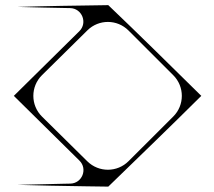

<svg xmlns="http://www.w3.org/2000/svg" viewBox="-20 -708 814 730"><path d="M393.7 -686.5C393 -687.2 392.3 -687.8 391.6 -688.5C390.7 -688.5 389.9 -688.5 389 -688.5C386.8 -688.4 384.6 -688.4 382.5 -688.3C382.3 -688.3 382.2 -688.3 382 -688.3C271.3 -686.8 156.4 -685.1 46.2 -681.7C111.9 -679.8 179.3 -678.4 246.5 -677.2C291.9 -676.4 314 -621.3 281.6 -589.3C198.6 -507.4 115.6 -425.4 32.6 -343.5C115.7 -261.4 198.9 -179.3 282.1 -97.3C314.2 -65.6 292.4 -10.8 247.3 -9.9C237.4 -9.7 227.5 -9.5 217.6 -9.3C160.5 -8.2 103.3 -6.9 46.2 -5.2C128.7 -2.6 220.3 -0.9 303.3 0.3C329.5 0.6 355.8 1 382 1.4C382.2 1.4 382.3 1.4 382.4 1.4C384.6 1.4 386.8 1.4 389 1.5C389.9 1.5 390.8 1.5 391.7 1.5C392.3 0.9 393 0.2 393.7 -0.4C436.9 -42 523.6 -126.3 566.6 -168.1C617.1 -216.7 687.8 -286.7 738.4 -336.7C740.8 -338.9 743.1 -341.2 745.4 -343.5C743.1 -345.8 740.8 -348 738.4 -350.3C629.1 -458 504.9 -580.5 393.7 -686.5ZM312 -94.7C254.6 -151.3 197.1 -208 139.7 -264.7C95.8 -308 95.8 -379 139.7 -422.3C197.3 -479.1 254.8 -535.9 312.4 -592.7C355.8 -635.5 425.5 -635.2 468.5 -592.1C524.5 -535.9 582.3 -478.2 638.5 -422.3C682.3 -378.8 682.3 -308.1 638.5 -264.7C581 -207.5 521.1 -147.8 469 -95.5C469 -95.5 469 -95.5 469 -95.5C425.9 -52 355.7 -51.6 312 -94.7Z"/></svg>

Font: Stal Type
Style: Glyph
Weight: 400
Version: Version 1.0